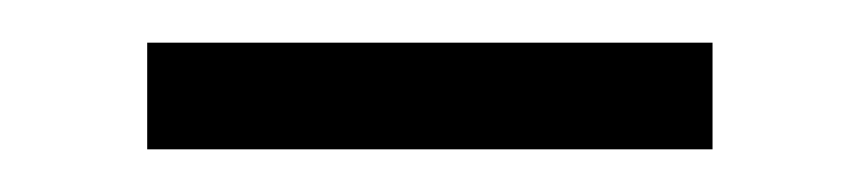

<svg xmlns="http://www.w3.org/2000/svg" viewBox="-20 -589 403 90"><path d="M49 -569H314V-519H49Z"/></svg>

Font: Ysabeau
Style: Regular
Weight: 400
Designer: Christian Thalmann (Catharsis Fonts)
Version: Version 0.003